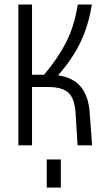

<svg xmlns="http://www.w3.org/2000/svg" viewBox="-20 -645 478 852"><path d="M388.7 0H324.2L315.4 -143.6Q311.5 -206.1 284.7 -232.4Q257.8 -258.8 194.3 -258.8H122.1V0H61.5V-625H122.1V-313.5H175.8Q235.4 -383.8 272.5 -455.6Q309.6 -527.3 325.2 -625H387.7Q372.1 -529.3 335.9 -455.1Q299.8 -380.9 237.3 -310.5Q367.2 -293.9 377.9 -146.5ZM187.5 62.5H250V187.5H187.5Z"/></svg>

Font: Sudo Light
Style: Regular
Weight: 300
Monospace: yes
Designer: Jens Kutilek
Foundry: Jens Kutilek
Version: Version 0.040